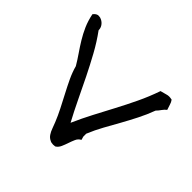

<svg xmlns="http://www.w3.org/2000/svg" viewBox="-123 -678 728 728"><g transform="rotate(-45 241.0 -314.5)"><path d="M450.2 -543Q460.9 -535.2 462.9 -525.4V-520.5Q462.9 -512.7 459 -505.9Q454.1 -496.1 444.8 -489.7Q435.5 -483.4 423.8 -483.4Q387.7 -457 347.7 -435.1Q307.6 -413.1 266.1 -392.6Q224.6 -372.1 182.6 -352.1Q140.6 -332 100.6 -310.5Q142.6 -292 181.6 -271.5Q220.7 -251 260.3 -230Q299.8 -209 340.8 -189.5Q381.8 -169.9 426.8 -154.3Q430.7 -138.7 433.6 -128.9Q435.5 -123 435.5 -116.2Q435.5 -110.4 433.6 -101.6Q425.8 -95.7 415.5 -92.8Q405.3 -89.8 394.5 -85.9Q387.7 -94.7 378.4 -101.1Q369.1 -107.4 361.3 -115.2Q327.1 -127.9 296.4 -143.6Q265.6 -159.2 235.8 -175.8Q206.1 -192.4 176.3 -209Q146.5 -225.6 113.3 -239.3H97.7Q90.8 -237.3 84 -235.4Q78.1 -247.1 65.9 -252.4Q53.7 -257.8 40.5 -262.2Q27.3 -266.6 15.1 -272Q2.9 -277.3 -3.9 -288.1Q-4.9 -293.9 -4.9 -298.8Q-4.9 -308.6 -1 -315.4Q3.9 -326.2 14.2 -333Q24.4 -339.8 37.1 -344.2Q49.8 -348.6 61.5 -353.5Q85.9 -363.3 111.8 -376.5Q137.7 -389.6 163.6 -403.3Q189.5 -417 215.3 -429.2Q241.2 -441.4 266.6 -448.2Q288.1 -460.9 308.6 -475.1Q329.1 -489.3 350.6 -502.4Q372.1 -515.6 396.5 -526.4Q420.9 -537.1 450.2 -543Z"/></g></svg>

Font: Crafty Girls
Style: Regular
Weight: 400
Designer: Crystal Kluge
Foundry: Font Diner, Inc DBA Tart Workshop
Version: Version 1.000